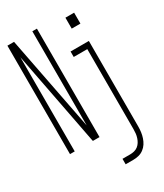

<svg xmlns="http://www.w3.org/2000/svg" viewBox="-231 -824 963 1127"><g transform="rotate(-30 250.0 -260.0)"><path d="M19 0V-735H64L188 -97V-735H219V0H174L171 -14L51 -638V0ZM396 -633V-707H455V-633ZM272 215V178H324Q338 178 352 174.5Q366 171 377 162.5Q388 154 395.5 142Q403 130 407.5 116Q412 102 413.5 88Q415 74 415 60V-483H323V-520H447V60Q447 79 444.5 97.5Q442 116 436 134Q430 152 420 167.5Q410 183 394.5 194.5Q379 206 361 210.5Q343 215 324 215Z"/></g></svg>

Font: Iosevka SS04 Extralight
Style: Regular
Weight: 200
Monospace: yes
Designer: Belleve Invis
Foundry: Belleve Invis
Version: Version 19.0.0; ttfautohint (v1.8.4)